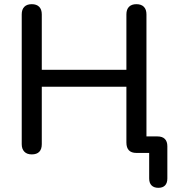

<svg xmlns="http://www.w3.org/2000/svg" viewBox="-20 -732 846 919"><path d="M694 122V0H633Q585 0 585 -50V-317H180V-42Q180 -18 168 -5.5Q156 7 132 7Q109 7 96.5 -6Q84 -19 84 -42V-663Q84 -687 96.5 -699.5Q109 -712 132 -712Q155 -712 167.5 -699.5Q180 -687 180 -663V-398H585V-663Q585 -687 597.5 -699.5Q610 -712 633 -712Q656 -712 668.5 -699.5Q681 -687 681 -663V-79H734Q757 -79 769 -67Q781 -55 781 -32V122Q781 144 770 155.5Q759 167 738 167Q717 167 705.5 155.5Q694 144 694 122Z"/></svg>

Font: SN Pro
Style: Regular
Weight: 400
Designer: Tobias Whetton
Foundry: Supernotes
Version: Version 1.003